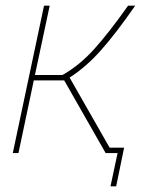

<svg xmlns="http://www.w3.org/2000/svg" viewBox="-20 -539 559 676"><path d="M225 -266 366 -19H417L389 117H369L394 0H352L206 -256H99L45 0H25L135 -519H155L103 -275H200Q259 -308 311 -365.5Q363 -423 431 -519H456Q388 -421 335 -361.5Q282 -302 225 -266Z"/></svg>

Font: Raleway-v4020 Thin
Style: Italic
Weight: 250
Italic angle: -12°
Designer: Matt McInerney, Pablo Impallari, Rodrigo Fuenzalida
Foundry: Matt McInerney, Pablo Impallari, Rodrigo Fuenzalida
Version: Version 4.020;PS 004.020;hotconv 1.0.88;makeotf.lib2.5.64775